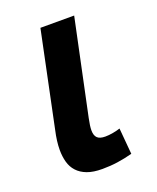

<svg xmlns="http://www.w3.org/2000/svg" viewBox="-106 -577 538 658"><g transform="rotate(-20 163.0 -248.5)"><path d="M265.1 0Q237.8 7.3 210.7 11.2Q183.6 15.1 154.8 15.1Q121.6 15.1 99.6 6.8Q77.6 -1.5 64 -16.4Q50.3 -31.2 44.7 -51.8Q39.1 -72.3 39.1 -96.2Q39.1 -127 47.9 -166L120.1 -512.2H243.2L169.9 -165Q164.1 -137.7 164.1 -122.1Q164.1 -103.5 172.9 -94.7Q181.6 -85.9 202.1 -85.9Q214.8 -85.9 230 -88.6Q245.1 -91.3 256.8 -95.2Z"/></g></svg>

Font: Clear Sans
Style: Bold Italic
Weight: 700
Italic angle: -12°
Foundry: Intel Corporation
Version: Version 1.00